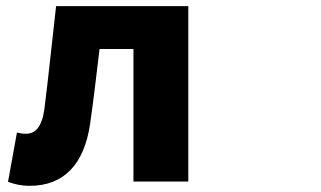

<svg xmlns="http://www.w3.org/2000/svg" viewBox="-20 -549 1040 623"><path d="M76 54C189 54 253 -18 272 -145C284 -226 293 -309 303 -390H413V40H591V-529H162C149 -418 138 -305 124 -195C116 -136 94 -115 64 -115C53 -115 44 -117 35 -119L6 41C28 49 49 54 76 54Z"/></svg>

Font: コーポレート・ロゴ ver3 Bold
Style: Regular
Weight: 700
Designer: [KANA_main] LOGOTYPE.JP [Source Han Sans] Ryoko NISHIZUKA 西塚涼子 (kana, bopomofo & ideographs); Paul D. Hunt (Latin, Greek
Version: Version 12.001;FEAKit 1.0